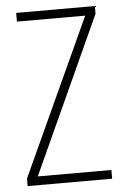

<svg xmlns="http://www.w3.org/2000/svg" viewBox="-52 -752 509 790"><g transform="rotate(-5 202.5 -357.0)"><path d="M379 0V-36H75L370 -682V-714H45V-678H327L30 -31V0Z"/></g></svg>

Font: Noto Sans Gujarati Condensed ExtraLight
Style: Regular
Weight: 200
Width: 3
Designer: Jelle Bosma - Monotype Design Team, Universal Thirst
Foundry: Monotype Imaging Inc.
Version: Version 2.106